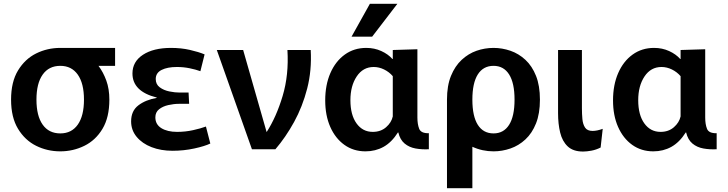

<svg xmlns="http://www.w3.org/2000/svg" viewBox="-20 -782 3815 1006"><path d="M296 11Q228 11 169.5 -18Q111 -47 74.5 -107Q38 -167 38 -260Q38 -353 74.5 -413Q111 -473 169.5 -502Q228 -531 296 -531Q296 -531 296 -531H583V-437H496Q521 -404 537 -360Q553 -316 553 -260Q553 -167 517 -107Q481 -47 422 -18Q363 11 296 11ZM296 -83Q355 -83 387.5 -129Q420 -175 420 -260Q420 -345 387.5 -391Q355 -437 296 -437Q236 -437 203.5 -391Q171 -345 171 -260Q171 -175 203.5 -129Q236 -83 296 -83Z M884 8Q823 8 774 -11Q725 -30 696 -65Q667 -100 667 -146Q667 -201 705 -230Q743 -259 801 -269V-271Q674 -303 674 -397Q674 -459 729 -495Q784 -531 876 -531Q929 -531 975 -520.5Q1021 -510 1052 -497L1030 -409Q1005 -418 973 -424.5Q941 -431 907 -431Q857 -431 826.5 -415.5Q796 -400 796 -368Q796 -340 817 -324.5Q838 -309 867 -303Q896 -297 922 -297H968L971 -238H918Q891 -238 862 -231.5Q833 -225 813.5 -209.5Q794 -194 794 -167Q794 -130 825.5 -110.5Q857 -91 908 -91Q951 -91 991.5 -100Q1032 -109 1059 -119L1082 -30Q1053 -16 998 -4Q943 8 884 8Z M1116 -520H1254L1377 -90Q1428 -169 1461 -279.5Q1494 -390 1486 -520H1608Q1614 -413 1589.5 -318Q1565 -223 1521 -143Q1477 -63 1423 0H1300Z M1895 11Q1832 11 1784.5 -23Q1737 -57 1710.5 -117Q1684 -177 1684 -256Q1684 -337 1711 -399Q1738 -461 1786.5 -496Q1835 -531 1899 -531Q1942 -531 1978 -514.5Q2014 -498 2036 -473H2038V-520L2167 -524V-166Q2167 -131 2176.5 -107Q2186 -83 2227 -84V0Q2191 2 2157.5 -4Q2124 -10 2100 -30Q2076 -50 2067 -88H2065Q2032 -36 1989.5 -12.5Q1947 11 1895 11ZM1933 -91Q1975 -91 2003 -115.5Q2031 -140 2038 -172V-383Q2019 -405 1992.5 -418Q1966 -431 1938 -431Q1882 -431 1849 -381.5Q1816 -332 1816 -257Q1816 -180 1848 -135.5Q1880 -91 1933 -91ZM1822 -590 1918 -762H2062L1930 -590Z M2322 204V-260Q2322 -333 2343 -384.5Q2364 -436 2399 -468.5Q2434 -501 2477 -516Q2520 -531 2566 -531Q2611 -531 2654.5 -516Q2698 -501 2733 -468.5Q2768 -436 2788.5 -384.5Q2809 -333 2809 -260Q2809 -187 2788.5 -135.5Q2768 -84 2733 -51.5Q2698 -19 2654.5 -4Q2611 11 2566 11Q2537 11 2509 5Q2481 -1 2455 -13V204ZM2566 -83Q2619 -83 2647.5 -128Q2676 -173 2676 -260Q2676 -347 2647.5 -392Q2619 -437 2566 -437Q2512 -437 2483.5 -392Q2455 -347 2455 -260Q2455 -173 2483.5 -128Q2512 -83 2566 -83Z M3127 -9Q3103 3 3078.5 7.5Q3054 12 3035 12Q2983 12 2954.5 -15Q2926 -42 2915 -87.5Q2904 -133 2904 -189V-520H3029V-215Q3029 -185 3031.5 -158Q3034 -131 3045.5 -113.5Q3057 -96 3085 -96Q3108 -96 3138 -107Z M3403 11Q3340 11 3292.5 -23Q3245 -57 3218.5 -117Q3192 -177 3192 -256Q3192 -337 3219 -399Q3246 -461 3294.5 -496Q3343 -531 3407 -531Q3450 -531 3486 -514.5Q3522 -498 3544 -473H3546V-520L3675 -524V-166Q3675 -131 3684.5 -107Q3694 -83 3735 -84V0Q3699 2 3665.5 -4Q3632 -10 3608 -30Q3584 -50 3575 -88H3573Q3540 -36 3497.5 -12.5Q3455 11 3403 11ZM3441 -91Q3483 -91 3511 -115.5Q3539 -140 3546 -172V-383Q3527 -405 3500.5 -418Q3474 -431 3446 -431Q3390 -431 3357 -381.5Q3324 -332 3324 -257Q3324 -180 3356 -135.5Q3388 -91 3441 -91Z"/></svg>

Font: Murecho Medium
Style: Regular
Weight: 500
Designer: Neil Summerour
Foundry: Positype
Version: Version 1.010; ttfautohint (v1.8.3)